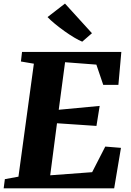

<svg xmlns="http://www.w3.org/2000/svg" viewBox="-30 -1026 713 1046"><path d="M-10 0 -3.5 -50 70.5 -63.5 154.5 -679 84 -691 90 -743H631L615 -563.5H532.5L495 -674L324.5 -687L290 -428L513 -449L495.5 -340L280.5 -354.5L243.5 -71L472 -88L543.5 -227.5L629 -220.5L592 0ZM418 -799Q400.5 -806 374.8 -821.2Q349 -836.5 321 -856.5Q293 -876.5 268.5 -896.8Q244 -917 229 -933L324 -1006.5L471 -845Z"/></svg>

Font: Merriweather 24pt Black
Style: Italic
Weight: 900
Italic angle: -7.8°
Designer: Eben Sorkin
Foundry: Eben Sorkin
Version: Version 2.101